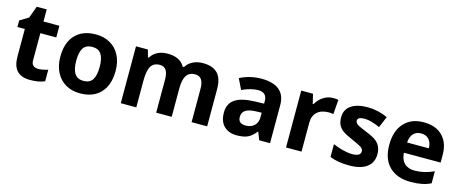

<svg xmlns="http://www.w3.org/2000/svg" viewBox="-40 -1216 4261 1780"><g transform="rotate(15 2090.5 -326.0)"><path d="M243.2 -545.9H396V-434.1H243.2V-170.9Q243.2 -140.1 260.5 -124.5Q277.8 -108.9 312 -108.9Q346.2 -108.9 401.9 -126V-15.1Q346.2 9.8 261.5 9.8Q176.8 9.8 135.5 -34.9Q94.2 -79.6 94.2 -170.9V-434.1H22.9V-497.1L105 -546.9L147.9 -662.1H243.2Z M749 -556.2Q824.2 -556.2 883.5 -522.2Q942.9 -488.3 975.3 -424.6Q1007.8 -360.8 1007.8 -278.8Q1007.8 -276.4 1007.8 -273.9Q1007.8 -140.6 937.5 -65.4Q867.2 9.8 741.7 9.8Q739.7 9.8 737.3 9.8Q662.1 9.8 602.8 -24.7Q543.5 -59.1 511 -123Q478.5 -187 478.5 -269Q478.5 -271.5 478.5 -273.9Q478.5 -407.7 548.3 -481.4Q618.2 -556.2 744.6 -556.2Q746.6 -556.2 749 -556.2ZM828.6 -396.2Q801.8 -436 742.7 -436Q683.6 -436 657 -396.5Q630.4 -356.9 630.4 -274.2Q630.4 -191.4 657.5 -150.6Q684.6 -109.9 743.4 -109.9Q802.2 -109.9 828.9 -150.4Q855.5 -190.9 855.5 -273.7Q855.5 -356.4 828.6 -396.2Z M1772.5 -556.2Q1866.7 -556.2 1913.6 -507.8Q1960.4 -459.5 1960.4 -356V0H1811V-318.8Q1811 -378.4 1791 -407.7Q1771 -437 1729 -437Q1673.8 -437 1647 -397.5Q1620.1 -357.9 1620.1 -273.9V0H1471.2V-318.8Q1471.2 -378.4 1451.2 -407.7Q1431.2 -437 1389.2 -437Q1332 -437 1306.2 -395Q1280.3 -353 1280.3 -256.8V0H1131.3V-545.9H1245.1L1265.1 -475.6H1273.4Q1295.4 -513.7 1336.9 -534.9Q1378.4 -556.2 1432.1 -556.2Q1555.2 -556.2 1598.1 -475.6H1611.3Q1633.3 -513.7 1675.8 -534.9Q1718.3 -556.2 1772.5 -556.2Z M2127.9 -507.8Q2222.7 -557.1 2335.4 -557.1Q2448.2 -557.1 2506.1 -508.8Q2564 -460.4 2564 -363.8V0H2460L2431.2 -74.2H2427.2Q2389.6 -26.4 2350.1 -8.3Q2310.5 9.8 2246.1 9.8Q2168 9.8 2122.1 -35.2Q2077.1 -80.1 2077.1 -164.6Q2077.1 -249 2137.2 -290.8Q2197.3 -332.5 2321.3 -336.9L2416 -339.8V-363.8Q2416 -446.8 2331.1 -446.8Q2265.6 -446.8 2177.2 -407.2ZM2230 -162.1Q2230 -99.1 2302.2 -99.1Q2354.5 -99.1 2385.3 -128.9Q2416 -158.7 2416 -208V-252.9L2358.4 -251Q2293.5 -249 2261.7 -227.5Q2230 -206.1 2230 -162.1Z M3022 -556.2Q3052.7 -556.2 3072.3 -551.8L3061 -412.1Q3043.5 -417 3017.1 -417Q2945.8 -417 2906 -380.4Q2866.2 -343.8 2866.2 -277.8V0H2717.3V-545.9H2830.1L2852.1 -454.1H2859.4Q2885.7 -501 2927.7 -527.8Q2970.7 -556.2 3022 -556.2Z M3324.2 -99.1Q3405.3 -99.1 3405.3 -146Q3405.3 -169.9 3384 -184.1Q3362.8 -198.2 3287.1 -231.9Q3224.1 -258.3 3194.3 -280.8Q3165 -303.2 3151.6 -332.3Q3138.2 -361.3 3138.2 -403.8Q3138.2 -476.6 3194.6 -516.4Q3251 -556.2 3352.5 -556.2Q3454.1 -556.2 3546.4 -513.2L3501.5 -405.8Q3454.1 -425.8 3420.2 -435.8Q3386.2 -445.8 3352.1 -445.8Q3286.1 -445.8 3286.1 -410.2Q3286.1 -390.1 3307.6 -375.2Q3329.1 -360.4 3396.7 -333.5Q3464.4 -306.6 3494.1 -283.7Q3552.2 -239.7 3552.2 -158.7Q3552.2 -77.6 3493.7 -33.9Q3435.1 9.8 3324.2 9.8Q3213.4 9.8 3138.7 -22V-145Q3180.7 -125.5 3232.7 -112.3Q3284.7 -99.1 3324.2 -99.1Z M4107.4 -28.8Q4032.2 9.8 3915.5 9.8Q3783.7 9.8 3709.5 -63Q3635.3 -135.7 3635.3 -271Q3635.3 -406.2 3703.6 -480.5Q3772 -556.2 3890.6 -556.2Q4009.3 -556.2 4073.2 -490.2Q4138.2 -424.8 4138.2 -308.1V-235.8H3786.1Q3788.6 -171.9 3824 -136.5Q3859.4 -101.1 3922.4 -101.1Q4015.1 -101.1 4107.4 -144ZM3789.6 -335H3998.5Q3997.6 -389.6 3970 -419.9Q3942.4 -450.2 3895 -450.2Q3847.7 -450.2 3820.6 -420.4Q3793.5 -390.6 3789.6 -335Z"/></g></svg>

Font: Open Sans Hebrew
Style: Bold
Weight: 700
Foundry: Ascender Corporation, Yanek Iontef
Version: Version 2.001;PS 002.001;hotconv 1.0.70;makeotf.lib2.5.58329